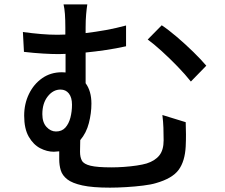

<svg xmlns="http://www.w3.org/2000/svg" viewBox="-20 -820 1040 888"><path d="M728 -703.1Q758.3 -683.1 797.9 -649.4Q837.4 -615.7 874.3 -579.6Q911.1 -543.5 934.1 -516.1L862.8 -442.9Q836.9 -475.6 800.8 -512.9Q764.6 -550.3 727.8 -583.7Q690.9 -617.2 663.1 -637.2ZM238.8 -211.9Q266.1 -211.9 282.2 -229.7Q298.3 -247.6 305.7 -276.1Q313 -304.7 313 -335.9Q313 -369.1 298.6 -387.5Q284.2 -405.8 259.8 -405.8Q225.6 -405.8 200.7 -374Q175.8 -342.3 175.8 -292Q175.8 -253.9 195.1 -232.9Q214.4 -211.9 238.8 -211.9ZM402.8 -340.8Q402.8 -296.9 391.1 -251Q379.4 -205.1 351.1 -171.9L350.1 -118.2Q350.1 -92.8 358.9 -76.9Q367.7 -61 398.7 -53.5Q429.7 -45.9 496.1 -45.9Q522.9 -45.9 553.7 -48.1Q584.5 -50.3 612.3 -54.4Q640.1 -58.6 658.2 -64Q696.8 -76.2 716.8 -101.1Q736.8 -126 736.8 -170.9Q736.8 -200.2 735.8 -228.3Q734.9 -256.3 731 -288.1L838.9 -254.9Q839.8 -221.2 840.1 -197.8Q840.3 -174.3 838.9 -143.1Q835.4 -74.2 806.2 -34.4Q776.9 5.4 701.2 26.9Q679.2 33.7 641.8 38.3Q604.5 43 563.5 45.4Q522.5 47.9 488.8 47.9Q408.2 47.9 361.1 37.6Q314 27.3 291 9.3Q268.1 -8.8 261 -32.5Q253.9 -56.2 253.9 -83V-120.1L229 -118.2Q197.3 -118.2 165.8 -134.5Q134.3 -150.9 113 -187.7Q91.8 -224.6 91.8 -285.2Q91.8 -339.8 114 -385.5Q136.2 -431.2 175.3 -458.5Q214.4 -485.8 266.1 -485.8L283.2 -484.9V-570.8L252 -569.8Q219.7 -569.8 178.7 -572.3Q137.7 -574.7 90.8 -580.1L85.9 -671.9Q129.4 -666 169.4 -662.6Q209.5 -659.2 246.1 -659.2L282.2 -660.2V-691.9Q282.2 -728.5 280.3 -754.9Q278.3 -781.2 273.9 -799.8H383.8Q380.9 -781.2 378.4 -753.9Q376 -726.6 376 -691.9V-667Q421.9 -672.4 469.2 -680.9Q516.6 -689.5 563 -702.1V-606Q517.1 -595.7 469 -588.6Q420.9 -581.5 376 -577.1V-435.1Q402.8 -398.9 402.8 -340.8Z"/></svg>

Font: Source Han Sans CN Medium
Style: Regular
Weight: 500
Designer: Ryoko NISHIZUKA  (kana, bopomofo & ideographs); Paul D. Hunt (Latin, Greek & Cyrillic); Sandoll Communications , Soo-you
Foundry: Adobe
Version: Version 2.004;hotconv 1.0.118;makeotfexe 2.5.65603